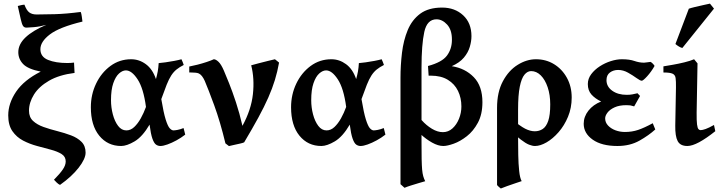

<svg xmlns="http://www.w3.org/2000/svg" viewBox="-20 -799 4015 1070"><path d="M439.5 -678.7Q311.5 -647.9 258.3 -607.4Q205.1 -566.9 205.1 -524.9Q205.1 -482.4 247.8 -465.1Q290.5 -447.8 355 -447.8Q374 -447.8 392.6 -450.2Q393.6 -440.4 394 -421.4Q394.5 -402.3 395.5 -392.6Q309.6 -381.8 253.2 -349.1Q196.8 -316.4 169.2 -272Q141.6 -227.5 141.6 -182.1Q141.6 -146 164.3 -125Q187 -104 222.9 -91.3Q258.8 -78.6 299.3 -68.4Q339.8 -58.1 375.7 -44.7Q411.6 -31.2 434.3 -8.5Q457 14.2 457 51.8Q457 85.9 418.5 135.5Q379.9 185.1 314.5 231.4Q306.6 228.5 296.1 218.5Q285.6 208.5 280.8 202.6Q314.5 168.5 330.3 145Q346.2 121.6 346.2 100.6Q346.2 73.7 323 59.3Q299.8 44.9 263.4 35.2Q227.1 25.4 186 14.4Q145 3.4 108.6 -15.6Q72.3 -34.7 49.1 -68.1Q25.9 -101.6 25.9 -156.2Q25.9 -223.1 69.8 -288.1Q113.8 -353 207 -399.9Q135.7 -414.1 108.9 -442.1Q82 -470.2 82 -508.3Q82 -552.7 122.8 -591.1Q163.6 -629.4 238.3 -660.6Q201.7 -650.4 168.7 -647.7Q135.7 -645 127.4 -645Q114.3 -645 107.9 -655.3Q101.6 -665.5 95.7 -691.7Q89.8 -717.8 79.1 -765.6Q85.9 -767.6 97.7 -770.3Q109.4 -772.9 116.2 -772.9Q127.9 -741.2 143.3 -729.7Q158.7 -718.3 184.1 -718.3Q222.7 -718.3 285.4 -720Q348.1 -721.7 429.7 -732.4Q433.6 -724.6 436 -705.8Q438.5 -687 439.5 -678.7Z M655.3 14.6Q580.1 14.6 533.2 -42.7Q486.3 -100.1 486.3 -201.2Q486.3 -272 515.4 -332.8Q544.4 -393.6 595.2 -431.2Q646 -468.8 710.9 -468.8Q755.4 -468.8 792.7 -441.4Q830.1 -414.1 849.1 -358.4Q855.5 -380.9 859.1 -401.1Q862.8 -421.4 864.3 -447.3Q878.4 -448.2 902.6 -451.7Q926.8 -455.1 951.4 -459.7Q976.1 -464.4 991.2 -468.8Q994.1 -463.9 998.3 -452.6Q1002.4 -441.4 1003.9 -437Q980 -424.8 963.6 -411.6Q947.3 -398.4 934.3 -378.4Q921.4 -358.4 908.7 -326.7Q896 -294.9 878.9 -246.6Q891.6 -170.4 903.3 -133.1Q915 -95.7 926 -84Q937 -72.3 946.8 -72.3Q954.6 -72.3 970 -75.2Q985.4 -78.1 1002.9 -85.4Q1004.4 -81.1 1007.3 -68.6Q1010.3 -56.2 1012.2 -48.8Q989.7 -31.2 963.4 -16.8Q937 -2.4 913.1 6.1Q889.2 14.6 874 14.6Q860.4 14.6 849.4 6.8Q838.4 -1 829.3 -26.4Q820.3 -51.8 813.5 -104.5Q773.9 -37.1 730.2 -11.2Q686.5 14.6 655.3 14.6ZM684.1 -72.3Q708 -72.3 728 -91.1Q748 -109.9 764.6 -139.6Q781.2 -169.4 793.5 -203.1Q779.8 -306.2 747.1 -356.4Q714.4 -406.7 681.6 -406.7Q662.6 -406.7 643.3 -389.4Q624 -372.1 611.3 -335.4Q598.6 -298.8 598.6 -240.7Q598.6 -200.2 608.9 -161.4Q619.1 -122.6 638.2 -97.4Q657.2 -72.3 684.1 -72.3Z M1535.2 -450.2Q1526.4 -400.4 1512 -353.3Q1497.6 -306.2 1475.1 -255.1Q1452.6 -204.1 1419.7 -143.6Q1386.7 -83 1340.8 -5.9Q1335.9 -2.9 1317.9 1.2Q1299.8 5.4 1281.2 9.3Q1262.7 13.2 1255.9 15.1L1236.3 0Q1207 -121.6 1173.8 -212.2Q1140.6 -302.7 1121.1 -348.1Q1106.4 -380.9 1087.9 -389.6Q1080.6 -393.1 1067.9 -394Q1055.2 -395 1044.9 -395Q1034.7 -395 1034.7 -395V-428.2Q1055.2 -432.1 1081.1 -438.7Q1106.9 -445.3 1131.3 -453.4Q1155.8 -461.4 1171.4 -468.8Q1182.6 -468.8 1197.5 -454.8Q1212.4 -440.9 1227.5 -405.8Q1238.3 -380.9 1256.6 -335.2Q1274.9 -289.6 1294.9 -229Q1314.9 -168.5 1331.1 -97.7Q1379.9 -187 1389.4 -273.9Q1398.9 -360.8 1379.9 -435.1Q1395 -439.5 1421.4 -446.3Q1447.8 -453.1 1473.4 -459.5Q1499 -465.8 1512.2 -468.8Q1515.6 -466.3 1523.9 -459.5Q1532.2 -452.6 1535.2 -450.2Z M1771 14.6Q1695.8 14.6 1648.9 -42.7Q1602.1 -100.1 1602.1 -201.2Q1602.1 -272 1631.1 -332.8Q1660.2 -393.6 1710.9 -431.2Q1761.7 -468.8 1826.7 -468.8Q1871.1 -468.8 1908.4 -441.4Q1945.8 -414.1 1964.8 -358.4Q1971.2 -380.9 1974.9 -401.1Q1978.5 -421.4 1980 -447.3Q1994.1 -448.2 2018.3 -451.7Q2042.5 -455.1 2067.1 -459.7Q2091.8 -464.4 2106.9 -468.8Q2109.9 -463.9 2114 -452.6Q2118.2 -441.4 2119.6 -437Q2095.7 -424.8 2079.3 -411.6Q2063 -398.4 2050 -378.4Q2037.1 -358.4 2024.4 -326.7Q2011.7 -294.9 1994.6 -246.6Q2007.3 -170.4 2019 -133.1Q2030.8 -95.7 2041.7 -84Q2052.7 -72.3 2062.5 -72.3Q2070.3 -72.3 2085.7 -75.2Q2101.1 -78.1 2118.7 -85.4Q2120.1 -81.1 2123 -68.6Q2126 -56.2 2127.9 -48.8Q2105.5 -31.2 2079.1 -16.8Q2052.7 -2.4 2028.8 6.1Q2004.9 14.6 1989.7 14.6Q1976.1 14.6 1965.1 6.8Q1954.1 -1 1945.1 -26.4Q1936 -51.8 1929.2 -104.5Q1889.6 -37.1 1845.9 -11.2Q1802.2 14.6 1771 14.6ZM1799.8 -72.3Q1823.7 -72.3 1843.8 -91.1Q1863.8 -109.9 1880.4 -139.6Q1897 -169.4 1909.2 -203.1Q1895.5 -306.2 1862.8 -356.4Q1830.1 -406.7 1797.4 -406.7Q1778.3 -406.7 1759 -389.4Q1739.7 -372.1 1727.1 -335.4Q1714.4 -298.8 1714.4 -240.7Q1714.4 -200.2 1724.6 -161.4Q1734.9 -122.6 1753.9 -97.4Q1772.9 -72.3 1799.8 -72.3Z M2443.8 -756.8Q2514.6 -756.8 2561 -713.9Q2607.4 -670.9 2607.4 -597.7Q2607.4 -569.3 2598.1 -537.8Q2588.9 -506.3 2565.2 -478Q2541.5 -449.7 2497.6 -430.2Q2572.3 -418.5 2620.4 -368.9Q2668.5 -319.3 2668.5 -229.5Q2668.5 -162.1 2643.3 -115.2Q2618.2 -68.4 2581.5 -39.8Q2544.9 -11.2 2508.8 1.7Q2472.7 14.6 2450.2 14.6Q2421.9 14.6 2387.9 -4.4Q2354 -23.4 2322.5 -52.7Q2291 -82 2270 -112.3L2294.4 -185.5Q2305.7 -156.7 2330.8 -128.4Q2356 -100.1 2387.2 -81.3Q2418.5 -62.5 2448.2 -62.5Q2478.5 -62.5 2501.7 -83.5Q2524.9 -104.5 2538.1 -137.5Q2551.3 -170.4 2551.3 -205.6Q2551.3 -253.4 2532.5 -292.2Q2513.7 -331.1 2475.8 -354.2Q2438 -377.4 2380.4 -377.4H2368.7L2365.2 -431.2Q2443.4 -452.1 2470.9 -489.3Q2498.5 -526.4 2498.5 -577.1V-579.1Q2498.5 -632.8 2471.7 -662.1Q2444.8 -691.4 2412.6 -691.4Q2359.9 -691.4 2344.5 -620.8Q2329.1 -550.3 2329.1 -421.9Q2329.1 -323.7 2329.1 -245.4Q2329.1 -167 2329.1 -106.9Q2329.1 -77.1 2329.1 -51.5Q2329.1 -25.9 2329.1 -4.4Q2329.1 52.2 2329.8 88.1Q2330.6 124 2332.5 146Q2334.5 168 2338.6 182.6Q2342.8 197.3 2349.6 210.9Q2335.9 214.8 2313.5 221.4Q2291 228 2268.8 235.1Q2246.6 242.2 2234.4 247.6L2211.9 227.5V-364.7Q2211.9 -435.1 2220.2 -504.6Q2228.5 -574.2 2252.2 -631.3Q2275.9 -688.5 2322 -722.7Q2368.2 -756.8 2443.8 -756.8Z M3166 -255.4Q3166 -197.8 3145.5 -148.4Q3125 -99.1 3093 -62.5Q3061 -25.9 3025.9 -5.6Q2990.7 14.6 2961.4 14.6Q2947.3 14.6 2928.5 7.3Q2909.7 0 2881.6 -21.7Q2853.5 -43.5 2811.5 -86.9Q2817.9 -91.8 2814.2 -103.5Q2810.5 -115.2 2810.3 -126.5Q2810.1 -137.7 2826.2 -139.6Q2878.4 -96.2 2906.7 -81.8Q2935.1 -67.4 2960.4 -67.4Q2984.9 -67.4 3004.4 -80.1Q3023.9 -92.8 3035.2 -125.2Q3046.4 -157.7 3046.4 -217.3Q3046.4 -270.5 3032.2 -312.5Q3018.1 -354.5 2993.9 -378.7Q2969.7 -402.8 2939.9 -402.8Q2919.4 -402.8 2902.8 -382.8Q2886.2 -362.8 2876.7 -315.9Q2867.2 -269 2867.2 -188.5Q2867.2 -162.1 2867.2 -128.2Q2867.2 -94.2 2867.2 -67.4Q2867.2 -40.5 2867.2 -34.7Q2867.2 14.6 2868.2 64.5Q2869.1 114.3 2873.3 153.6Q2877.4 192.9 2887.2 210.4Q2872.1 215.3 2850.1 222.9Q2828.1 230.5 2806.4 238Q2784.7 245.6 2771 251.5Q2765.6 248 2759.8 242.4Q2753.9 236.8 2750 232.4Q2750 212.9 2750 172.1Q2750 131.3 2750 79.8Q2750 28.3 2750 -24.9Q2750 -78.1 2750 -124Q2750 -169.9 2750 -197.8Q2750 -285.6 2782.5 -346.2Q2814.9 -406.7 2865 -437.7Q2915 -468.8 2966.8 -468.8Q3022.9 -468.8 3067.9 -441.2Q3112.8 -413.6 3139.4 -365.2Q3166 -316.9 3166 -255.4Z M3627.9 -431.6Q3609.4 -398.9 3586.7 -374Q3564 -349.1 3556.6 -349.1Q3547.9 -349.1 3527.3 -364Q3506.8 -378.9 3480 -394Q3453.1 -409.2 3424.8 -409.2Q3398.4 -409.2 3379.2 -395Q3359.9 -380.9 3359.9 -352.1Q3359.9 -316.4 3391.8 -293.5Q3423.8 -270.5 3472.7 -270.5Q3491.2 -270.5 3504.6 -273.2Q3518.1 -275.9 3532.7 -279.3L3546.9 -264.2L3514.2 -206.1Q3500 -210.4 3492.7 -211.7Q3485.4 -212.9 3471.2 -212.9Q3431.2 -212.9 3404.8 -200.7Q3378.4 -188.5 3365.5 -171.4Q3352.5 -154.3 3352.5 -139.2Q3352.5 -116.7 3368.4 -99.6Q3384.3 -82.5 3409.4 -73Q3434.6 -63.5 3462.4 -63.5Q3502 -63.5 3536.1 -75Q3570.3 -86.4 3617.7 -112.3L3631.8 -77.6Q3596.2 -44.9 3543.5 -15.1Q3490.7 14.6 3420.9 14.6Q3333 14.6 3283 -20.8Q3232.9 -56.2 3232.9 -109.4Q3232.9 -148.9 3259.3 -182.4Q3285.6 -215.8 3330.1 -233.4Q3296.4 -249.5 3276.1 -272.2Q3255.9 -294.9 3255.9 -330.6Q3255.9 -360.4 3274.7 -385.5Q3293.5 -410.6 3322.5 -429.4Q3351.6 -448.2 3384.3 -458.5Q3417 -468.8 3445.3 -468.8Q3488.3 -468.8 3515.4 -459.2Q3542.5 -449.7 3569.3 -449.7Q3572.8 -449.7 3586.9 -451.7Q3601.1 -453.6 3605 -454.1Q3610.4 -452.1 3617.7 -444.6Q3625 -437 3627.9 -431.6Z M3966.3 -67.9Q3916 -27.8 3876.7 -6.6Q3837.4 14.6 3810.5 14.6Q3771 14.6 3756.6 -12.7Q3742.2 -40 3743.2 -99.1L3747.1 -312Q3747.6 -346.2 3745.1 -364Q3742.7 -381.8 3728 -388.4Q3713.4 -395 3677.2 -395V-429.2Q3698.2 -432.6 3730.2 -438.2Q3762.2 -443.8 3794.4 -451.7Q3826.7 -459.5 3848.1 -468.8L3867.2 -445.8L3862.3 -171.4Q3861.8 -126.5 3864.5 -105.7Q3867.2 -85 3872.6 -79.3Q3877.9 -73.7 3884.3 -73.7Q3894.5 -73.7 3912.4 -80.1Q3930.2 -86.4 3959 -102.5ZM3782.7 -531.7Q3774.4 -533.2 3763.4 -539.8Q3752.4 -546.4 3744.1 -553.7L3818.8 -750.5Q3829.6 -754.4 3852.8 -760Q3876 -765.6 3899.9 -770.8Q3923.8 -775.9 3936.5 -778.8L3959 -751Z"/></svg>

Font: Gentium Plus
Style: Bold
Weight: 700
Designer: Victor Gaultney, Annie Olsen, Iska Routamaa, Becca Hirsbrunner
Foundry: SIL International
Version: Version 6.101